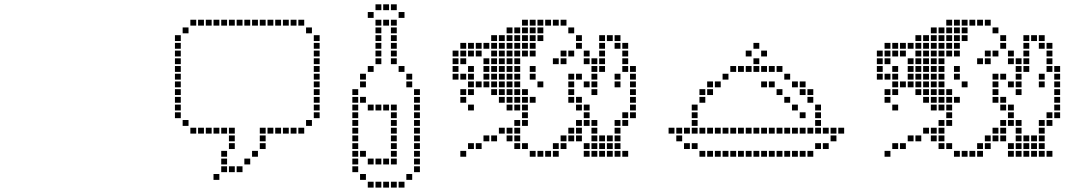

<svg xmlns="http://www.w3.org/2000/svg" viewBox="-20 -730 5004 889"><path d="M968.6 75.7V102.9H995.7V75.7ZM1004.3 -31.4V-4.3H1031.4V-31.4ZM1004.3 4.3V31.4H1031.4V4.3ZM1004.3 40V67.1H1031.4V40ZM1040 40V67.1H1067.1V40ZM1075.7 40V67.1H1102.9V40ZM1111.4 4.3V31.4H1138.6V4.3ZM1147.1 -31.4V-4.3H1174.3V-31.4ZM1182.9 -67.1V-40H1210V-67.1ZM1182.9 -102.9V-75.7H1210V-102.9ZM1182.9 -138.6V-111.4H1210V-138.6ZM1040 -67.1V-40H1067.1V-67.1ZM1040 -102.9V-75.7H1067.1V-102.9ZM1040 -138.6V-111.4H1067.1V-138.6ZM1004.3 -138.6V-111.4H1031.4V-138.6ZM968.6 -138.6V-111.4H995.7V-138.6ZM932.9 -138.6V-111.4H960V-138.6ZM897.1 -138.6V-111.4H924.3V-138.6ZM861.4 -138.6V-111.4H888.6V-138.6ZM825.7 -174.3V-147.1H852.9V-174.3ZM790 -210V-182.9H817.1V-210ZM790 -245.7V-218.6H817.1V-245.7ZM790 -281.4V-254.3H817.1V-281.4ZM790 -317.1V-290H817.1V-317.1ZM790 -388.6V-361.4H817.1V-388.6ZM790 -567.1V-540H817.1V-567.1ZM790 -352.9V-325.7H817.1V-352.9ZM825.7 -602.9V-575.7H852.9V-602.9ZM861.4 -638.6V-611.4H888.6V-638.6ZM897.1 -638.6V-611.4H924.3V-638.6ZM932.9 -638.6V-611.4H960V-638.6ZM1004.3 -638.6V-611.4H1031.4V-638.6ZM1040 -638.6V-611.4H1067.1V-638.6ZM1075.7 -638.6V-611.4H1102.9V-638.6ZM1111.4 -638.6V-611.4H1138.6V-638.6ZM1147.1 -638.6V-611.4H1174.3V-638.6ZM1182.9 -638.6V-611.4H1210V-638.6ZM968.6 -638.6V-611.4H995.7V-638.6ZM1218.6 -138.6V-111.4H1245.7V-138.6ZM1254.3 -138.6V-111.4H1281.4V-138.6ZM1290 -138.6V-111.4H1317.1V-138.6ZM1361.4 -138.6V-111.4H1388.6V-138.6ZM1325.7 -138.6V-111.4H1352.9V-138.6ZM1397.1 -174.3V-147.1H1424.3V-174.3ZM1432.9 -210V-182.9H1460V-210ZM1432.9 -245.7V-218.6H1460V-245.7ZM1432.9 -317.1V-290H1460V-317.1ZM1432.9 -281.4V-254.3H1460V-281.4ZM1432.9 -352.9V-325.7H1460V-352.9ZM1432.9 -388.6V-361.4H1460V-388.6ZM1432.9 -567.1V-540H1460V-567.1ZM1397.1 -602.9V-575.7H1424.3V-602.9ZM1361.4 -638.6V-611.4H1388.6V-638.6ZM1325.7 -638.6V-611.4H1352.9V-638.6ZM1290 -638.6V-611.4H1317.1V-638.6ZM1254.3 -638.6V-611.4H1281.4V-638.6ZM1218.6 -638.6V-611.4H1245.7V-638.6ZM1432.9 -531.4V-504.3H1460V-531.4ZM1432.9 -495.7V-468.6H1460V-495.7ZM1432.9 -460V-432.9H1460V-460ZM1432.9 -424.3V-397.1H1460V-424.3ZM790 -531.4V-504.3H817.1V-531.4ZM790 -495.7V-468.6H817.1V-495.7ZM790 -460V-432.9H817.1V-460ZM790 -424.3V-397.1H817.1V-424.3Z M1825.7 111.4V138.6H1852.9V111.4ZM1790 111.4V138.6H1817.1V111.4ZM1754.3 111.4V138.6H1781.4V111.4ZM1718.6 111.4V138.6H1745.7V111.4ZM1682.9 111.4V138.6H1710V111.4ZM1861.4 75.7V102.9H1888.6V75.7ZM1897.1 40V67.1H1924.3V40ZM1897.1 4.3V31.4H1924.3V4.3ZM1897.1 -31.4V-4.3H1924.3V-31.4ZM1897.1 -102.9V-75.7H1924.3V-102.9ZM1897.1 -138.6V-111.4H1924.3V-138.6ZM1897.1 -174.3V-147.1H1924.3V-174.3ZM1897.1 -210V-182.9H1924.3V-210ZM1897.1 -245.7V-218.6H1924.3V-245.7ZM1897.1 -281.4V-254.3H1924.3V-281.4ZM1897.1 -67.1V-40H1924.3V-67.1ZM1647.1 75.7V102.9H1674.3V75.7ZM1611.4 40V67.1H1638.6V40ZM1611.4 4.3V31.4H1638.6V4.3ZM1611.4 -31.4V-4.3H1638.6V-31.4ZM1611.4 -67.1V-40H1638.6V-67.1ZM1611.4 -102.9V-75.7H1638.6V-102.9ZM1611.4 -138.6V-111.4H1638.6V-138.6ZM1611.4 -174.3V-147.1H1638.6V-174.3ZM1611.4 -210V-182.9H1638.6V-210ZM1611.4 -245.7V-218.6H1638.6V-245.7ZM1611.4 -281.4V-254.3H1638.6V-281.4ZM1897.1 -317.1V-290H1924.3V-317.1ZM1611.4 -317.1V-290H1638.6V-317.1ZM1647.1 -281.4V-254.3H1674.3V-281.4ZM1682.9 -245.7V-218.6H1710V-245.7ZM1718.6 -245.7V-218.6H1745.7V-245.7ZM1754.3 -245.7V-218.6H1781.4V-245.7ZM1790 -245.7V-218.6H1817.1V-245.7ZM1790 -210V-182.9H1817.1V-210ZM1790 -174.3V-147.1H1817.1V-174.3ZM1790 -138.6V-111.4H1817.1V-138.6ZM1790 -102.9V-75.7H1817.1V-102.9ZM1790 -67.1V-40H1817.1V-67.1ZM1790 -31.4V-4.3H1817.1V-31.4ZM1790 4.3V31.4H1817.1V4.3ZM1754.3 4.3V31.4H1781.4V4.3ZM1718.6 4.3V31.4H1745.7V4.3ZM1682.9 4.3V31.4H1710V4.3ZM1647.1 -31.4V-4.3H1674.3V-31.4ZM1647.1 -352.9V-325.7H1674.3V-352.9ZM1647.1 -388.6V-361.4H1674.3V-388.6ZM1682.9 -424.3V-397.1H1710V-424.3ZM1718.6 -460V-432.9H1745.7V-460ZM1718.6 -495.7V-468.6H1745.7V-495.7ZM1718.6 -531.4V-504.3H1745.7V-531.4ZM1718.6 -567.1V-540H1745.7V-567.1ZM1718.6 -602.9V-575.7H1745.7V-602.9ZM1718.6 -638.6V-611.4H1745.7V-638.6ZM1754.3 -638.6V-611.4H1781.4V-638.6ZM1790 -638.6V-611.4H1817.1V-638.6ZM1790 -602.9V-575.7H1817.1V-602.9ZM1790 -567.1V-540H1817.1V-567.1ZM1790 -531.4V-504.3H1817.1V-531.4ZM1790 -495.7V-468.6H1817.1V-495.7ZM1790 -460V-432.9H1817.1V-460ZM1825.7 -424.3V-397.1H1852.9V-424.3ZM1861.4 -388.6V-361.4H1888.6V-388.6ZM1861.4 -352.9V-325.7H1888.6V-352.9ZM1825.7 -674.3V-647.1H1852.9V-674.3ZM1682.9 -674.3V-647.1H1710V-674.3ZM1718.6 -710V-682.9H1745.7V-710ZM1754.3 -710V-682.9H1781.4V-710ZM1790 -710V-682.9H1817.1V-710Z M2111.4 -31.4V-4.3H2138.6V-31.4ZM2147.1 -67.1V-40H2174.3V-67.1ZM2182.9 -67.1V-40H2210V-67.1ZM2218.6 -102.9V-75.7H2245.7V-102.9ZM2254.3 -102.9V-75.7H2281.4V-102.9ZM2290 -138.6V-111.4H2317.1V-138.6ZM2325.7 -138.6V-111.4H2352.9V-138.6ZM2361.4 -138.6V-111.4H2388.6V-138.6ZM2325.7 -102.9V-75.7H2352.9V-102.9ZM2361.4 -102.9V-75.7H2388.6V-102.9ZM2361.4 -67.1V-40H2388.6V-67.1ZM2397.1 -67.1V-40H2424.3V-67.1ZM2432.9 -31.4V-4.3H2460V-31.4ZM2468.6 -31.4V-4.3H2495.7V-31.4ZM2504.3 -31.4V-4.3H2531.4V-31.4ZM2540 -31.4V-4.3H2567.1V-31.4ZM2540 -67.1V-40H2567.1V-67.1ZM2575.7 -67.1V-40H2602.9V-67.1ZM2575.7 -102.9V-75.7H2602.9V-102.9ZM2611.4 -102.9V-75.7H2638.6V-102.9ZM2647.1 -102.9V-75.7H2674.3V-102.9ZM2611.4 -138.6V-111.4H2638.6V-138.6ZM2754.3 -424.3V-397.1H2781.4V-424.3ZM2647.1 -531.4V-504.3H2674.3V-531.4ZM2647.1 -567.1V-540H2674.3V-567.1ZM2611.4 -602.9V-575.7H2638.6V-602.9ZM2575.7 -638.6V-611.4H2602.9V-638.6ZM2540 -638.6V-611.4H2567.1V-638.6ZM2504.3 -638.6V-611.4H2531.4V-638.6ZM2468.6 -638.6V-611.4H2495.7V-638.6ZM2432.9 -638.6V-611.4H2460V-638.6ZM2397.1 -638.6V-611.4H2424.3V-638.6ZM2611.4 -495.7V-468.6H2638.6V-495.7ZM2575.7 -495.7V-468.6H2602.9V-495.7ZM2575.7 -460V-432.9H2602.9V-460ZM2540 -460V-432.9H2567.1V-460ZM2432.9 -388.6V-361.4H2460V-388.6ZM2468.6 -352.9V-325.7H2495.7V-352.9ZM2432.9 -281.4V-254.3H2460V-281.4ZM2397.1 -281.4V-254.3H2424.3V-281.4ZM2361.4 -281.4V-254.3H2388.6V-281.4ZM2325.7 -281.4V-254.3H2352.9V-281.4ZM2290 -281.4V-254.3H2317.1V-281.4ZM2325.7 -245.7V-218.6H2352.9V-245.7ZM2361.4 -245.7V-218.6H2388.6V-245.7ZM2397.1 -245.7V-218.6H2424.3V-245.7ZM2397.1 -210V-182.9H2424.3V-210ZM2397.1 -174.3V-147.1H2424.3V-174.3ZM2361.4 -174.3V-147.1H2388.6V-174.3ZM2147.1 -245.7V-218.6H2174.3V-245.7ZM2111.4 -317.1V-290H2138.6V-317.1ZM2111.4 -281.4V-254.3H2138.6V-281.4ZM2147.1 -317.1V-290H2174.3V-317.1ZM2147.1 -352.9V-325.7H2174.3V-352.9ZM2147.1 -388.6V-361.4H2174.3V-388.6ZM2147.1 -424.3V-397.1H2174.3V-424.3ZM2111.4 -388.6V-361.4H2138.6V-388.6ZM2075.7 -388.6V-361.4H2102.9V-388.6ZM2075.7 -424.3V-397.1H2102.9V-424.3ZM2075.7 -460V-432.9H2102.9V-460ZM2075.7 -495.7V-468.6H2102.9V-495.7ZM2111.4 -495.7V-468.6H2138.6V-495.7ZM2111.4 -460V-432.9H2138.6V-460ZM2111.4 -531.4V-504.3H2138.6V-531.4ZM2147.1 -531.4V-504.3H2174.3V-531.4ZM2182.9 -531.4V-504.3H2210V-531.4ZM2218.6 -531.4V-504.3H2245.7V-531.4ZM2147.1 -495.7V-468.6H2174.3V-495.7ZM2182.9 -495.7V-468.6H2210V-495.7ZM2218.6 -460V-432.9H2245.7V-460ZM2218.6 -424.3V-397.1H2245.7V-424.3ZM2218.6 -388.6V-361.4H2245.7V-388.6ZM2218.6 -352.9V-325.7H2245.7V-352.9ZM2182.9 -352.9V-325.7H2210V-352.9ZM2254.3 -352.9V-325.7H2281.4V-352.9ZM2290 -352.9V-325.7H2317.1V-352.9ZM2325.7 -352.9V-325.7H2352.9V-352.9ZM2361.4 -352.9V-325.7H2388.6V-352.9ZM2254.3 -317.1V-290H2281.4V-317.1ZM2290 -317.1V-290H2317.1V-317.1ZM2325.7 -317.1V-290H2352.9V-317.1ZM2361.4 -317.1V-290H2388.6V-317.1ZM2397.1 -317.1V-290H2424.3V-317.1ZM2361.4 -388.6V-361.4H2388.6V-388.6ZM2325.7 -388.6V-361.4H2352.9V-388.6ZM2290 -388.6V-361.4H2317.1V-388.6ZM2254.3 -388.6V-361.4H2281.4V-388.6ZM2254.3 -424.3V-397.1H2281.4V-424.3ZM2290 -424.3V-397.1H2317.1V-424.3ZM2325.7 -424.3V-397.1H2352.9V-424.3ZM2361.4 -424.3V-397.1H2388.6V-424.3ZM2361.4 -460V-432.9H2388.6V-460ZM2361.4 -495.7V-468.6H2388.6V-495.7ZM2361.4 -531.4V-504.3H2388.6V-531.4ZM2361.4 -567.1V-540H2388.6V-567.1ZM2325.7 -567.1V-540H2352.9V-567.1ZM2325.7 -602.9V-575.7H2352.9V-602.9ZM2325.7 -531.4V-504.3H2352.9V-531.4ZM2325.7 -495.7V-468.6H2352.9V-495.7ZM2325.7 -460V-432.9H2352.9V-460ZM2290 -460V-432.9H2317.1V-460ZM2254.3 -460V-432.9H2281.4V-460ZM2254.3 -495.7V-468.6H2281.4V-495.7ZM2254.3 -531.4V-504.3H2281.4V-531.4ZM2254.3 -567.1V-540H2281.4V-567.1ZM2290 -567.1V-540H2317.1V-567.1ZM2290 -531.4V-504.3H2317.1V-531.4ZM2290 -495.7V-468.6H2317.1V-495.7ZM2361.4 -602.9V-575.7H2388.6V-602.9ZM2397.1 -602.9V-575.7H2424.3V-602.9ZM2432.9 -602.9V-575.7H2460V-602.9ZM2468.6 -602.9V-575.7H2495.7V-602.9ZM2468.6 -567.1V-540H2495.7V-567.1ZM2432.9 -567.1V-540H2460V-567.1ZM2397.1 -567.1V-540H2424.3V-567.1ZM2397.1 -531.4V-504.3H2424.3V-531.4ZM2397.1 -495.7V-468.6H2424.3V-495.7ZM2432.9 -495.7V-468.6H2460V-495.7ZM2432.9 -531.4V-504.3H2460V-531.4ZM2861.4 -31.4V-4.3H2888.6V-31.4ZM2825.7 -31.4V-4.3H2852.9V-31.4ZM2790 -31.4V-4.3H2817.1V-31.4ZM2754.3 -31.4V-4.3H2781.4V-31.4ZM2718.6 -31.4V-4.3H2745.7V-31.4ZM2682.9 -31.4V-4.3H2710V-31.4ZM2718.6 -67.1V-40H2745.7V-67.1ZM2754.3 -67.1V-40H2781.4V-67.1ZM2790 -67.1V-40H2817.1V-67.1ZM2825.7 -67.1V-40H2852.9V-67.1ZM2790 -102.9V-75.7H2817.1V-102.9ZM2754.3 -102.9V-75.7H2781.4V-102.9ZM2718.6 -102.9V-75.7H2745.7V-102.9ZM2718.6 -138.6V-111.4H2745.7V-138.6ZM2825.7 -102.9V-75.7H2852.9V-102.9ZM2825.7 -138.6V-111.4H2852.9V-138.6ZM2825.7 -174.3V-147.1H2852.9V-174.3ZM2861.4 -174.3V-147.1H2888.6V-174.3ZM2861.4 -210V-182.9H2888.6V-210ZM2897.1 -245.7V-218.6H2924.3V-245.7ZM2897.1 -281.4V-254.3H2924.3V-281.4ZM2897.1 -317.1V-290H2924.3V-317.1ZM2897.1 -352.9V-325.7H2924.3V-352.9ZM2897.1 -388.6V-361.4H2924.3V-388.6ZM2897.1 -424.3V-397.1H2924.3V-424.3ZM2861.4 -424.3V-397.1H2888.6V-424.3ZM2861.4 -460V-432.9H2888.6V-460ZM2861.4 -495.7V-468.6H2888.6V-495.7ZM2861.4 -531.4V-504.3H2888.6V-531.4ZM2825.7 -531.4V-504.3H2852.9V-531.4ZM2790 -567.1V-540H2817.1V-567.1ZM2754.3 -567.1V-540H2781.4V-567.1ZM2754.3 -531.4V-504.3H2781.4V-531.4ZM2754.3 -495.7V-468.6H2781.4V-495.7ZM2718.6 -424.3V-397.1H2745.7V-424.3ZM2718.6 -388.6V-361.4H2745.7V-388.6ZM2718.6 -352.9V-325.7H2745.7V-352.9ZM2718.6 -317.1V-290H2745.7V-317.1ZM2647.1 -281.4V-254.3H2674.3V-281.4ZM2647.1 -245.7V-218.6H2674.3V-245.7ZM2682.9 -245.7V-218.6H2710V-245.7ZM2718.6 -460V-432.9H2745.7V-460ZM2682.9 -67.1V-40H2710V-67.1ZM2754.3 -460V-432.9H2781.4V-460ZM2825.7 -567.1V-540H2852.9V-567.1ZM2897.1 -210V-182.9H2924.3V-210ZM2682.9 -460V-432.9H2710V-460ZM2682.9 -495.7V-468.6H2710V-495.7ZM2611.4 -317.1V-290H2638.6V-317.1ZM2611.4 -388.6V-361.4H2638.6V-388.6ZM2611.4 -352.9V-325.7H2638.6V-352.9ZM2647.1 -388.6V-361.4H2674.3V-388.6ZM2682.9 -352.9V-325.7H2710V-352.9ZM2611.4 -281.4V-254.3H2638.6V-281.4ZM2825.7 -388.6V-361.4H2852.9V-388.6ZM2825.7 -352.9V-325.7H2852.9V-352.9ZM2682.9 -210V-182.9H2710V-210ZM2682.9 -174.3V-147.1H2710V-174.3ZM2718.6 -174.3V-147.1H2745.7V-174.3ZM2647.1 -174.3V-147.1H2674.3V-174.3ZM2647.1 -138.6V-111.4H2674.3V-138.6ZM2432.9 -424.3V-397.1H2460V-424.3Z M3218.6 -31.4V-4.3H3245.7V-31.4ZM3254.3 -31.4V-4.3H3281.4V-31.4ZM3290 -31.4V-4.3H3317.1V-31.4ZM3325.7 -31.4V-4.3H3352.9V-31.4ZM3397.1 -31.4V-4.3H3424.3V-31.4ZM3540 -31.4V-4.3H3567.1V-31.4ZM3611.4 -31.4V-4.3H3638.6V-31.4ZM3647.1 -31.4V-4.3H3674.3V-31.4ZM3718.6 -31.4V-4.3H3745.7V-31.4ZM3682.9 -31.4V-4.3H3710V-31.4ZM3575.7 -31.4V-4.3H3602.9V-31.4ZM3361.4 -31.4V-4.3H3388.6V-31.4ZM3504.3 -31.4V-4.3H3531.4V-31.4ZM3790 -67.1V-40H3817.1V-67.1ZM3754.3 -67.1V-40H3781.4V-67.1ZM3182.9 -67.1V-40H3210V-67.1ZM3147.1 -67.1V-40H3174.3V-67.1ZM3111.4 -102.9V-75.7H3138.6V-102.9ZM3825.7 -102.9V-75.7H3852.9V-102.9ZM3861.4 -138.6V-111.4H3888.6V-138.6ZM3825.7 -138.6V-111.4H3852.9V-138.6ZM3790 -138.6V-111.4H3817.1V-138.6ZM3682.9 -138.6V-111.4H3710V-138.6ZM3647.1 -138.6V-111.4H3674.3V-138.6ZM3611.4 -138.6V-111.4H3638.6V-138.6ZM3575.7 -138.6V-111.4H3602.9V-138.6ZM3540 -138.6V-111.4H3567.1V-138.6ZM3504.3 -138.6V-111.4H3531.4V-138.6ZM3397.1 -138.6V-111.4H3424.3V-138.6ZM3361.4 -138.6V-111.4H3388.6V-138.6ZM3325.7 -138.6V-111.4H3352.9V-138.6ZM3290 -138.6V-111.4H3317.1V-138.6ZM3254.3 -138.6V-111.4H3281.4V-138.6ZM3218.6 -138.6V-111.4H3245.7V-138.6ZM3182.9 -138.6V-111.4H3210V-138.6ZM3147.1 -138.6V-111.4H3174.3V-138.6ZM3111.4 -138.6V-111.4H3138.6V-138.6ZM3075.7 -138.6V-111.4H3102.9V-138.6ZM3718.6 -138.6V-111.4H3745.7V-138.6ZM3754.3 -138.6V-111.4H3781.4V-138.6ZM3182.9 -174.3V-147.1H3210V-174.3ZM3182.9 -210V-182.9H3210V-210ZM3182.9 -245.7V-218.6H3210V-245.7ZM3218.6 -281.4V-254.3H3245.7V-281.4ZM3218.6 -317.1V-290H3245.7V-317.1ZM3254.3 -317.1V-290H3281.4V-317.1ZM3254.3 -352.9V-325.7H3281.4V-352.9ZM3290 -352.9V-325.7H3317.1V-352.9ZM3325.7 -388.6V-361.4H3352.9V-388.6ZM3361.4 -424.3V-397.1H3388.6V-424.3ZM3397.1 -424.3V-397.1H3424.3V-424.3ZM3504.3 -424.3V-397.1H3531.4V-424.3ZM3540 -424.3V-397.1H3567.1V-424.3ZM3575.7 -424.3V-397.1H3602.9V-424.3ZM3611.4 -388.6V-361.4H3638.6V-388.6ZM3647.1 -352.9V-325.7H3674.3V-352.9ZM3682.9 -352.9V-325.7H3710V-352.9ZM3682.9 -317.1V-290H3710V-317.1ZM3718.6 -317.1V-290H3745.7V-317.1ZM3718.6 -281.4V-254.3H3745.7V-281.4ZM3754.3 -245.7V-218.6H3781.4V-245.7ZM3754.3 -210V-182.9H3781.4V-210ZM3754.3 -174.3V-147.1H3781.4V-174.3ZM3432.9 -424.3V-397.1H3460V-424.3ZM3468.6 -424.3V-397.1H3495.7V-424.3ZM3432.9 -138.6V-111.4H3460V-138.6ZM3468.6 -138.6V-111.4H3495.7V-138.6ZM3432.9 -31.4V-4.3H3460V-31.4ZM3468.6 -31.4V-4.3H3495.7V-31.4ZM3468.6 -460V-432.9H3495.7V-460ZM3432.9 -495.7V-468.6H3460V-495.7ZM3468.6 -531.4V-504.3H3495.7V-531.4ZM3504.3 -495.7V-468.6H3531.4V-495.7ZM3504.3 -352.9V-325.7H3531.4V-352.9ZM3540 -352.9V-325.7H3567.1V-352.9ZM3575.7 -317.1V-290H3602.9V-317.1ZM3611.4 -281.4V-254.3H3638.6V-281.4ZM3647.1 -245.7V-218.6H3674.3V-245.7ZM3682.9 -210V-182.9H3710V-210Z M4075.7 -31.4V-4.3H4102.9V-31.4ZM4111.4 -67.1V-40H4138.6V-67.1ZM4147.1 -67.1V-40H4174.3V-67.1ZM4182.9 -102.9V-75.7H4210V-102.9ZM4218.6 -102.9V-75.7H4245.7V-102.9ZM4254.3 -138.6V-111.4H4281.4V-138.6ZM4290 -138.6V-111.4H4317.1V-138.6ZM4325.7 -138.6V-111.4H4352.9V-138.6ZM4290 -102.9V-75.7H4317.1V-102.9ZM4325.7 -102.9V-75.7H4352.9V-102.9ZM4325.7 -67.1V-40H4352.9V-67.1ZM4361.4 -67.1V-40H4388.6V-67.1ZM4397.1 -31.4V-4.3H4424.3V-31.4ZM4432.9 -31.4V-4.3H4460V-31.4ZM4468.6 -31.4V-4.3H4495.7V-31.4ZM4504.3 -31.4V-4.3H4531.4V-31.4ZM4504.3 -67.1V-40H4531.4V-67.1ZM4540 -67.1V-40H4567.1V-67.1ZM4540 -102.9V-75.7H4567.1V-102.9ZM4575.7 -102.9V-75.7H4602.9V-102.9ZM4611.4 -102.9V-75.7H4638.6V-102.9ZM4575.7 -138.6V-111.4H4602.9V-138.6ZM4718.6 -424.3V-397.1H4745.7V-424.3ZM4611.4 -531.4V-504.3H4638.6V-531.4ZM4611.4 -567.1V-540H4638.6V-567.1ZM4575.7 -602.9V-575.7H4602.9V-602.9ZM4540 -638.6V-611.4H4567.1V-638.6ZM4504.3 -638.6V-611.4H4531.4V-638.6ZM4468.6 -638.6V-611.4H4495.7V-638.6ZM4432.9 -638.6V-611.4H4460V-638.6ZM4397.1 -638.6V-611.4H4424.3V-638.6ZM4361.4 -638.6V-611.4H4388.6V-638.6ZM4575.7 -495.7V-468.6H4602.9V-495.7ZM4540 -495.7V-468.6H4567.1V-495.7ZM4540 -460V-432.9H4567.1V-460ZM4504.3 -460V-432.9H4531.4V-460ZM4397.1 -388.6V-361.4H4424.3V-388.6ZM4432.9 -352.9V-325.7H4460V-352.9ZM4397.1 -281.4V-254.3H4424.3V-281.4ZM4361.4 -281.4V-254.3H4388.6V-281.4ZM4325.7 -281.4V-254.3H4352.9V-281.4ZM4290 -281.4V-254.3H4317.1V-281.4ZM4254.3 -281.4V-254.3H4281.4V-281.4ZM4290 -245.7V-218.6H4317.1V-245.7ZM4325.7 -245.7V-218.6H4352.9V-245.7ZM4361.4 -245.7V-218.6H4388.6V-245.7ZM4361.4 -210V-182.9H4388.6V-210ZM4361.4 -174.3V-147.1H4388.6V-174.3ZM4325.7 -174.3V-147.1H4352.9V-174.3ZM4111.4 -245.7V-218.6H4138.6V-245.7ZM4075.7 -317.1V-290H4102.9V-317.1ZM4075.7 -281.4V-254.3H4102.9V-281.4ZM4111.4 -317.1V-290H4138.6V-317.1ZM4111.4 -352.9V-325.7H4138.6V-352.9ZM4111.4 -388.6V-361.4H4138.6V-388.6ZM4111.4 -424.3V-397.1H4138.6V-424.3ZM4075.7 -388.6V-361.4H4102.9V-388.6ZM4040 -388.6V-361.4H4067.1V-388.6ZM4040 -424.3V-397.1H4067.1V-424.3ZM4040 -460V-432.9H4067.1V-460ZM4040 -495.7V-468.6H4067.1V-495.7ZM4075.7 -495.7V-468.6H4102.9V-495.7ZM4075.7 -460V-432.9H4102.9V-460ZM4075.7 -531.4V-504.3H4102.9V-531.4ZM4111.4 -531.4V-504.3H4138.6V-531.4ZM4147.1 -531.4V-504.3H4174.3V-531.4ZM4182.9 -531.4V-504.3H4210V-531.4ZM4111.4 -495.7V-468.6H4138.6V-495.7ZM4147.1 -495.7V-468.6H4174.3V-495.7ZM4182.9 -460V-432.9H4210V-460ZM4182.9 -424.3V-397.1H4210V-424.3ZM4182.9 -388.6V-361.4H4210V-388.6ZM4182.9 -352.9V-325.7H4210V-352.9ZM4147.1 -352.9V-325.7H4174.3V-352.9ZM4218.6 -352.9V-325.7H4245.7V-352.9ZM4254.3 -352.9V-325.7H4281.4V-352.9ZM4290 -352.9V-325.7H4317.1V-352.9ZM4325.7 -352.9V-325.7H4352.9V-352.9ZM4218.6 -317.1V-290H4245.7V-317.1ZM4254.3 -317.1V-290H4281.4V-317.1ZM4290 -317.1V-290H4317.1V-317.1ZM4325.7 -317.1V-290H4352.9V-317.1ZM4361.4 -317.1V-290H4388.6V-317.1ZM4325.7 -388.6V-361.4H4352.9V-388.6ZM4290 -388.6V-361.4H4317.1V-388.6ZM4254.3 -388.6V-361.4H4281.4V-388.6ZM4218.6 -388.6V-361.4H4245.7V-388.6ZM4218.6 -424.3V-397.1H4245.7V-424.3ZM4254.3 -424.3V-397.1H4281.4V-424.3ZM4290 -424.3V-397.1H4317.1V-424.3ZM4325.7 -424.3V-397.1H4352.9V-424.3ZM4325.7 -460V-432.9H4352.9V-460ZM4325.7 -495.7V-468.6H4352.9V-495.7ZM4325.7 -531.4V-504.3H4352.9V-531.4ZM4325.7 -567.1V-540H4352.9V-567.1ZM4290 -567.1V-540H4317.1V-567.1ZM4290 -602.9V-575.7H4317.1V-602.9ZM4290 -531.4V-504.3H4317.1V-531.4ZM4290 -495.7V-468.6H4317.1V-495.7ZM4290 -460V-432.9H4317.1V-460ZM4254.3 -460V-432.9H4281.4V-460ZM4218.6 -460V-432.9H4245.7V-460ZM4218.6 -495.7V-468.6H4245.7V-495.7ZM4218.6 -531.4V-504.3H4245.7V-531.4ZM4218.6 -567.1V-540H4245.7V-567.1ZM4254.3 -567.1V-540H4281.4V-567.1ZM4254.3 -531.4V-504.3H4281.4V-531.4ZM4254.3 -495.7V-468.6H4281.4V-495.7ZM4325.7 -602.9V-575.7H4352.9V-602.9ZM4361.4 -602.9V-575.7H4388.6V-602.9ZM4397.1 -602.9V-575.7H4424.3V-602.9ZM4432.9 -602.9V-575.7H4460V-602.9ZM4432.9 -567.1V-540H4460V-567.1ZM4397.1 -567.1V-540H4424.3V-567.1ZM4361.4 -567.1V-540H4388.6V-567.1ZM4361.4 -531.4V-504.3H4388.6V-531.4ZM4361.4 -495.7V-468.6H4388.6V-495.7ZM4397.1 -495.7V-468.6H4424.3V-495.7ZM4397.1 -531.4V-504.3H4424.3V-531.4ZM4825.7 -31.4V-4.3H4852.9V-31.4ZM4790 -31.4V-4.3H4817.1V-31.4ZM4754.3 -31.4V-4.3H4781.4V-31.4ZM4718.6 -31.4V-4.3H4745.7V-31.4ZM4682.9 -31.4V-4.3H4710V-31.4ZM4647.1 -31.4V-4.3H4674.3V-31.4ZM4682.9 -67.1V-40H4710V-67.1ZM4718.6 -67.1V-40H4745.7V-67.1ZM4754.3 -67.1V-40H4781.4V-67.1ZM4790 -67.1V-40H4817.1V-67.1ZM4754.3 -102.9V-75.7H4781.4V-102.9ZM4718.6 -102.9V-75.7H4745.7V-102.9ZM4682.9 -102.9V-75.7H4710V-102.9ZM4682.9 -138.6V-111.4H4710V-138.6ZM4790 -102.9V-75.7H4817.1V-102.9ZM4790 -138.6V-111.4H4817.1V-138.6ZM4790 -174.3V-147.1H4817.1V-174.3ZM4825.7 -174.3V-147.1H4852.9V-174.3ZM4825.7 -210V-182.9H4852.9V-210ZM4861.4 -245.7V-218.6H4888.6V-245.7ZM4861.4 -281.4V-254.3H4888.6V-281.4ZM4861.4 -317.1V-290H4888.6V-317.1ZM4861.4 -352.9V-325.7H4888.6V-352.9ZM4861.4 -388.6V-361.4H4888.6V-388.6ZM4861.4 -424.3V-397.1H4888.6V-424.3ZM4825.7 -424.3V-397.1H4852.9V-424.3ZM4825.7 -460V-432.9H4852.9V-460ZM4825.7 -495.7V-468.6H4852.9V-495.7ZM4825.7 -531.4V-504.3H4852.9V-531.4ZM4790 -531.4V-504.3H4817.1V-531.4ZM4754.3 -567.1V-540H4781.4V-567.1ZM4718.6 -567.1V-540H4745.7V-567.1ZM4718.6 -531.4V-504.3H4745.7V-531.4ZM4718.6 -495.7V-468.6H4745.7V-495.7ZM4682.9 -424.3V-397.1H4710V-424.3ZM4682.9 -388.6V-361.4H4710V-388.6ZM4682.9 -352.9V-325.7H4710V-352.9ZM4682.9 -317.1V-290H4710V-317.1ZM4611.4 -281.4V-254.3H4638.6V-281.4ZM4611.4 -245.7V-218.6H4638.6V-245.7ZM4647.1 -245.7V-218.6H4674.3V-245.7ZM4682.9 -460V-432.9H4710V-460ZM4647.1 -67.1V-40H4674.3V-67.1ZM4718.6 -460V-432.9H4745.7V-460ZM4790 -567.1V-540H4817.1V-567.1ZM4861.4 -210V-182.9H4888.6V-210ZM4647.1 -460V-432.9H4674.3V-460ZM4647.1 -495.7V-468.6H4674.3V-495.7ZM4575.7 -317.1V-290H4602.9V-317.1ZM4575.7 -388.6V-361.4H4602.9V-388.6ZM4575.7 -352.9V-325.7H4602.9V-352.9ZM4611.4 -388.6V-361.4H4638.6V-388.6ZM4647.1 -352.9V-325.7H4674.3V-352.9ZM4575.7 -281.4V-254.3H4602.9V-281.4ZM4790 -388.6V-361.4H4817.1V-388.6ZM4790 -352.9V-325.7H4817.1V-352.9ZM4647.1 -210V-182.9H4674.3V-210ZM4647.1 -174.3V-147.1H4674.3V-174.3ZM4682.9 -174.3V-147.1H4710V-174.3ZM4611.4 -174.3V-147.1H4638.6V-174.3ZM4611.4 -138.6V-111.4H4638.6V-138.6ZM4397.1 -424.3V-397.1H4424.3V-424.3Z"/></svg>

Font: Gossip Icons Med Square
Style: Regular
Weight: 400
Designer: Deborah Khodanovich
Version: Version 1.001;Glyphs 3.3.1 (3343)